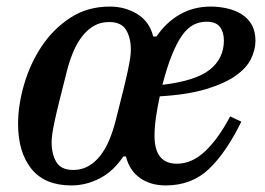

<svg xmlns="http://www.w3.org/2000/svg" viewBox="-20 -552 805 584"><path d="M197 12Q116 12 75.5 -38.5Q35 -89 35 -175Q35 -233 53.5 -296Q72 -359 107 -411.5Q142 -464 194 -498Q246 -532 314 -532Q361 -532 398 -509Q435 -486 446 -441H456Q485 -484 527 -508Q569 -532 621 -532Q646 -532 670.5 -526.5Q695 -521 714.5 -509Q734 -497 745.5 -477Q757 -457 757 -428Q757 -401 743.5 -373Q730 -345 696.5 -321.5Q663 -298 607 -281Q551 -264 466 -259Q459 -227 454.5 -196Q450 -165 450 -139Q450 -54 518 -54Q564 -54 604.5 -92.5Q645 -131 680 -198L714 -182Q668 -88 615.5 -38Q563 12 484 12Q438 12 406 -10.5Q374 -33 363 -76H355Q325 -31 283.5 -9.5Q242 12 197 12ZM203 -35Q228 -35 248.5 -46.5Q269 -58 285 -78.5Q301 -99 312.5 -126.5Q324 -154 332 -186Q346 -241 355 -277.5Q364 -314 369 -338Q374 -362 376 -376Q378 -390 378 -401Q378 -437 363.5 -461Q349 -485 312 -485Q286 -485 266 -473.5Q246 -462 230 -441.5Q214 -421 202.5 -393.5Q191 -366 183 -334Q169 -279 160 -242.5Q151 -206 146 -182.5Q141 -159 139 -144.5Q137 -130 137 -120Q137 -83 151.5 -59Q166 -35 203 -35ZM474 -294Q575 -306 618 -340Q661 -374 661 -429Q661 -454 649 -470Q637 -486 608 -486Q587 -486 568.5 -476.5Q550 -467 534 -444.5Q518 -422 503 -385Q488 -348 474 -294Z"/></svg>

Font: IBM Plex Serif Medium
Style: Italic
Weight: 500
Italic angle: -14°
Designer: Mike Abbink, Paul van der Laan, Pieter van Rosmalen
Foundry: Bold Monday
Version: Version 2.5